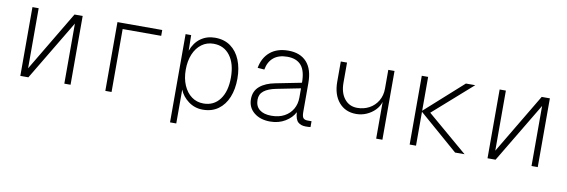

<svg xmlns="http://www.w3.org/2000/svg" viewBox="-51 -925 4303 1457"><g transform="rotate(10 2100.0 -196.0)"><path d="M107 0V-530H155V-67L431 -530H494V0H446V-463L169 0Z M762 0V-530H1107V-485H810V0Z M1287 150V-530H1330L1332 -410Q1355 -474 1402.5 -508Q1450 -542 1513 -542Q1584 -542 1633 -506.5Q1682 -471 1707.5 -408.5Q1733 -346 1733 -265Q1733 -184 1707.5 -121.5Q1682 -59 1633 -23.5Q1584 12 1514 12Q1452 12 1403.5 -24Q1355 -60 1335 -111V150ZM1511 -35Q1591 -35 1637 -96.5Q1683 -158 1683 -265Q1683 -372 1636.5 -433.5Q1590 -495 1510 -495Q1458 -495 1418.5 -466Q1379 -437 1357 -385Q1335 -333 1335 -265Q1335 -197 1357.5 -145Q1380 -93 1419.5 -64Q1459 -35 1511 -35Z M2033 12Q1957 12 1909 -27Q1861 -66 1861 -131Q1861 -193 1904.5 -230Q1948 -267 2024 -281L2221 -320Q2221 -412 2185 -453.5Q2149 -495 2078 -495Q2012 -495 1972.5 -462.5Q1933 -430 1922 -369L1870 -373Q1884 -452 1937.5 -497Q1991 -542 2078 -542Q2169 -542 2219 -487.5Q2269 -433 2269 -326V-103Q2269 -68 2279.5 -56.5Q2290 -45 2312 -45H2343V0Q2338 1 2326.5 1.5Q2315 2 2306 2Q2269 2 2247 -17.5Q2225 -37 2221 -93Q2199 -49 2149 -18.5Q2099 12 2033 12ZM2035 -33Q2093 -33 2134.5 -55.5Q2176 -78 2198.5 -117Q2221 -156 2221 -206V-277L2035 -240Q1975 -228 1943 -203Q1911 -178 1911 -135Q1911 -85 1943.5 -59Q1976 -33 2035 -33Z M2849 0V-283Q2838 -247 2810.5 -219Q2783 -191 2745.5 -174.5Q2708 -158 2666 -158Q2582 -158 2532.5 -216.5Q2483 -275 2483 -375V-530H2531V-375Q2531 -297 2568 -251Q2605 -205 2666 -205Q2717 -205 2758.5 -227.5Q2800 -250 2824.5 -291Q2849 -332 2849 -385V-530H2897V0Z M3107 0V-530H3156V-269L3447 -530H3519L3219 -265L3530 0H3457L3156 -261V0Z M3707 0V-530H3755V-67L4031 -530H4094V0H4046V-463L3769 0Z"/></g></svg>

Font: Geist Mono UltraLight
Style: Regular
Weight: 200
Monospace: yes
Designer: Basement.studio, Andrés Briganti, Mateo Zaragoza
Foundry: Basement.studio, Vercel, Andrés Briganti, Guido Ferreyra, Mateo Zaragoza
Version: Version 1.400; ttfautohint (v1.8.4.7-5d5b)